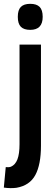

<svg xmlns="http://www.w3.org/2000/svg" viewBox="-65 -774 270 1003"><path d="M93 -618Q60 -618 44 -634Q28 -650 28 -686Q28 -722 44 -738Q60 -754 93 -754Q126 -754 142 -738Q158 -722 158 -686Q158 -618 93 -618ZM149 -541V-13Q149 86 119.5 140.5Q90 195 21 207Q-10 211 -45 206L-35 99Q-20 101 -8 97Q15 87 26 58.5Q37 30 37 -21V-541Z"/></svg>

Font: Georama Condensed SemiBold
Style: Regular
Weight: 600
Width: 3
Designer: Jean-Baptiste Levee
Foundry: Production Type
Version: Version 1.000